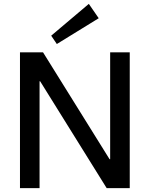

<svg xmlns="http://www.w3.org/2000/svg" viewBox="-20 -970 772 990"><path d="M649 -700V0H530L187 -551H184V0H83V-700H202L545 -149H548V-700ZM489 -876 273 -743 244 -786 438 -950Z"/></svg>

Font: Pathway Extreme 28pt Medium
Style: Regular
Weight: 500
Designer: Eduardo Rodriguez Tunni
Foundry: Eduardo Rodriguez Tunni
Version: Version 1.001;gftools[0.9.26]